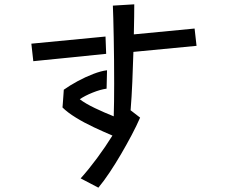

<svg xmlns="http://www.w3.org/2000/svg" viewBox="-20 -799 1040 888"><path d="M353 26Q390 -15 428.5 -67Q467 -119 500 -172Q460 -189 415 -210Q370 -231 331 -255Q292 -279 269 -302Q269 -302 270 -313.5Q271 -325 272 -340.5Q273 -356 274 -368.5Q275 -381 275 -384Q303 -404 339 -423.5Q375 -443 411.5 -457Q448 -471 475 -474L473 -389Q444 -385 408 -370.5Q372 -356 349 -340Q375 -320 419 -299Q463 -278 506 -261Q507 -290 507.5 -329.5Q508 -369 508 -413Q508 -466 507.5 -520.5Q507 -575 506 -625Q505 -675 504 -714Q503 -753 502 -773L601 -779Q601 -757 600.5 -721Q600 -685 599 -640L880 -667L889 -587L597 -559Q595 -492 592 -420.5Q589 -349 584 -289L628 -255Q612 -218 589 -174.5Q566 -131 540 -86.5Q514 -42 487 -1.5Q460 39 435 69ZM125 -597 468 -630 471 -550 134 -516Z"/></svg>

Font: Stick
Style: Regular
Weight: 400
Designer: Fontworks Inc.
Foundry: Fontworks Inc.
Version: Version 1.100